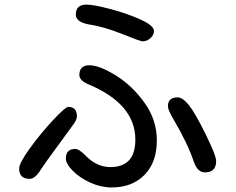

<svg xmlns="http://www.w3.org/2000/svg" viewBox="-20 -783 1040 847"><path d="M659.2 -646.5Q659.2 -628.9 643.6 -614.7Q627.9 -600.6 609.4 -600.6Q599.6 -600.6 519.5 -632.8Q437.5 -666 369.1 -675.8Q314.5 -686.5 314.5 -718.8Q314.5 -762.7 361.3 -762.7Q392.6 -762.7 466.8 -743.2Q541 -723.6 600.1 -696.8Q659.2 -669.9 659.2 -646.5ZM356.4 -97.7Q406.2 -45.9 466.8 -45.9Q577.1 -45.9 577.1 -167Q577.1 -324.2 370.1 -411.1Q330.1 -427.7 330.1 -452.1Q330.1 -495.1 374 -495.1Q418 -495.1 490.2 -450.7Q562.5 -406.2 617.2 -330.1Q671.9 -253.9 671.9 -164.1Q671.9 -66.4 617.2 -11.2Q562.5 43.9 472.7 43.9Q424.8 43.9 377.9 22.5Q331.1 1 300.8 -29.8Q270.5 -60.5 270.5 -84Q270.5 -126 312.5 -126Q328.1 -126 356.4 -97.7ZM812.5 -320.3Q840.8 -285.2 887.2 -190.9Q933.6 -96.7 933.6 -72.3Q933.6 -22.5 883.8 -22.5Q851.6 -22.5 835 -69.3Q808.6 -149.4 744.1 -258.8Q720.7 -298.8 720.7 -314.5Q720.7 -353.5 763.7 -353.5Q785.2 -353.5 812.5 -320.3ZM319.3 -269.5Q319.3 -254.9 301.8 -231.4L188.5 -76.2L160.2 -35.2Q135.7 5.9 110.4 5.9Q64.5 5.9 64.5 -39.1Q64.5 -63.5 111.8 -128.9Q159.2 -194.3 213.9 -252.9Q268.6 -311.5 281.2 -311.5Q319.3 -311.5 319.3 -269.5Z"/></svg>

Font: FakePearl
Style: Regular
Weight: 400
Version: Version 1.2